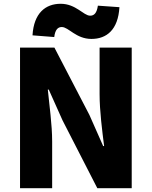

<svg xmlns="http://www.w3.org/2000/svg" viewBox="-20 -996 804 1016"><path d="M86 0H256V-247C256 -337 241 -439 233 -522H238L311 -359L495 0H677V-744H507V-498C507 -409 521 -302 531 -223H526L453 -388L268 -744H86ZM464 -790C544 -790 605 -838 612 -958L498 -966C492 -925 477 -913 457 -913C422 -913 382 -976 301 -976C221 -976 159 -927 152 -809L267 -800C272 -840 287 -853 307 -853C343 -853 382 -790 464 -790Z"/></svg>

Font: Noto Sans T Chinese Black
Style: Bold
Weight: 900
Designer: Ryoko NISHIZUKA (kana & ideographs); Paul D. Hunt (Latin, Greek & Cyrillic); Wenlong ZHANG (bopomofo); Sandoll Communica
Foundry: Adobe Systems Incorporated
Version: Version 1.000;PS 1;hotconv 1.0.78;makeotf.lib2.5.61930